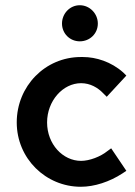

<svg xmlns="http://www.w3.org/2000/svg" viewBox="-20 -703 517 734"><path d="M354 -613C354 -651 323 -683 285 -683C247 -683 217 -651 217 -613C217 -575 247 -545 285 -545C323 -545 354 -574 354 -613ZM297 -485H289C153 -485 44 -374 44 -235C44 -97 155 11 289 11C341 11 399 -8 448 -40L463 -50L405 -136L390 -125C364 -104 322 -88 290 -88C220 -88 160 -152 160 -235C160 -317 220 -385 290 -385C325 -385 354 -368 375 -346L388 -333L463 -414L451 -426C405 -467 347 -485 297 -485Z"/></svg>

Font: Mint Spirit No2
Style: Bold
Weight: 700
Designer: HARENDAL Hirwen
Foundry: Arkandis Digital Foundry.
Version: Version 1.004;FFEdit